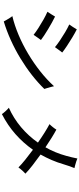

<svg xmlns="http://www.w3.org/2000/svg" viewBox="579 -1392 842 2040"><g transform="rotate(90 1000.0 -372.0)"><path d="M208 9Q204 0 192.5 -19Q181 -38 169.5 -56.5Q158 -75 151 -82Q248 -105 350 -148Q452 -191 551 -250Q650 -309 738.5 -379Q827 -449 896 -525Q898 -515 904 -492.5Q910 -470 916.5 -449Q923 -428 925 -422Q859 -354 776.5 -289.5Q694 -225 600 -168Q506 -111 406.5 -66Q307 -21 208 9ZM350 -308Q320 -332 277 -359.5Q234 -387 189 -412.5Q144 -438 105 -455Q115 -469 130.5 -494Q146 -519 156 -536Q185 -522 220 -502.5Q255 -483 290 -462Q325 -441 355.5 -421Q386 -401 405 -386Q399 -378 388.5 -363Q378 -348 367.5 -333Q357 -318 350 -308ZM481 -535Q451 -560 409.5 -588Q368 -616 323.5 -642.5Q279 -669 240 -687Q251 -701 266.5 -725.5Q282 -750 292 -767Q330 -748 377.5 -719.5Q425 -691 468.5 -662Q512 -633 538 -612Q531 -604 520.5 -589.5Q510 -575 499 -560Q488 -545 481 -535Z M1192 29Q1183 14 1162 -9Q1141 -32 1125 -45Q1238 -96 1331.5 -175Q1425 -254 1495 -354Q1441 -392 1390 -424Q1339 -456 1299 -477Q1311 -488 1329.5 -511Q1348 -534 1357 -550Q1395 -530 1444 -499.5Q1493 -469 1545 -434Q1574 -485 1597 -540.5Q1620 -596 1636 -655Q1643 -681 1651 -713Q1659 -745 1664 -773Q1676 -768 1695 -761.5Q1714 -755 1733.5 -750Q1753 -745 1766 -742Q1757 -720 1746 -690Q1735 -660 1726 -628Q1707 -562 1680.5 -500.5Q1654 -439 1622 -382Q1682 -339 1736 -297Q1790 -255 1825 -221Q1816 -213 1802.5 -199Q1789 -185 1777 -170.5Q1765 -156 1759 -147Q1728 -178 1678 -218.5Q1628 -259 1571 -301Q1500 -199 1405.5 -115.5Q1311 -32 1192 29Z"/></g></svg>

Font: Zen Kaku Gothic Antique Medium
Style: Regular
Weight: 500
Designer: Yoshimichi Ohira
Foundry: Positype
Version: Version 1.002